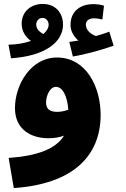

<svg xmlns="http://www.w3.org/2000/svg" viewBox="-20 -724 642 975"><path d="M36 -428C204 -439 300 -507 300 -599C300 -654 266 -704 197 -704C136 -704 90 -664 90 -604C90 -565 110 -536 137 -516C106 -505 67 -498 23 -497ZM350 -437C425 -450 504 -473 557 -492L535 -563C514 -555 492 -548 467 -541C444 -549 416 -569 416 -599C416 -618 431 -631 457 -631C473 -631 487 -628 500 -625L508 -695C493 -700 475 -703 452 -703C397 -703 338 -674 338 -597C338 -565 356 -537 378 -518C366 -516 351 -514 332 -511ZM164 -599C164 -619 178 -633 196 -633C216 -633 227 -615 227 -598C227 -582 217 -566 200 -551C179 -563 164 -578 164 -599ZM50 231C347 211 491 71 491 -141C491 -281 419 -432 269 -432C137 -432 56 -294 56 -175C56 -67 137 -22 226 -22C254 -22 281 -26 305 -35C264 32 169 68 24 78ZM214 -205C214 -235 232 -283 264 -283C296 -283 321 -242 327 -167C307 -159 286 -156 271 -156C229 -156 214 -173 214 -205Z"/></svg>

Font: Noto Sans Arabic UI Bk
Style: Regular
Weight: 900
Designer: Monotype Design Team, Nadine Chahine and Nizar Qandah
Foundry: Monotype Imaging Inc.
Version: Version 2.010